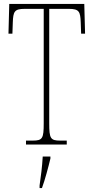

<svg xmlns="http://www.w3.org/2000/svg" viewBox="-20 -734 476 975"><path d="M112 0H319V-20H286C236 -20 230 -31 230 -108V-689H330C382 -689 388 -675 390 -620L392 -563H412L408 -714H27L23 -563H43L45 -620C47 -675 53 -689 105 -689H202V-108C202 -31 196 -20 146 -20H112ZM181 208V221H193C208 181 226 113 236 71V61H197C194 114 188 159 181 208Z"/></svg>

Font: Noto Serif ExtraCondensed Thin
Style: Regular
Weight: 100
Width: 2
Designer: Monotype Design Team
Foundry: Monotype Imaging Inc.
Version: Version 2.013